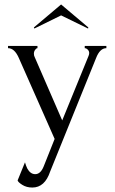

<svg xmlns="http://www.w3.org/2000/svg" viewBox="-20 -626 514 861"><path d="M411 -366 205 143Q181 215 125 215Q99 215 80 203Q61 191 59 183L92 102Q96 116 102 129Q116 155 138 155Q162 155 176 120L225 -3L64 -367Q45 -410 16 -410V-420H148V-410Q143 -410 137.5 -402.5Q132 -395 132 -385Q132 -376 136 -369L259 -86L377 -375Q380 -382 380 -388Q380 -397 373.5 -403.5Q367 -410 360 -410V-420H457V-410Q428 -410 411 -366ZM376 -503 375 -498 254 -557 134 -498 132 -503 254 -606Z"/></svg>

Font: Forum
Style: Regular
Weight: 400
Designer: Denis Masharov
Foundry: Denis Masharov
Version: Version 1.000